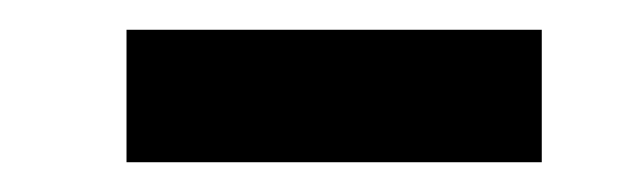

<svg xmlns="http://www.w3.org/2000/svg" viewBox="-20 -682 422 129"><path d="M65 -662H344V-573H65Z"/></svg>

Font: Libra Serif Modern
Style: Bold
Weight: 700
Designer: Stefan Peev, Context Ltd
Foundry: Ascender Corporation
Version: Version 1.000